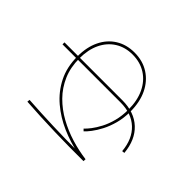

<svg xmlns="http://www.w3.org/2000/svg" viewBox="-186 -1062 1372 1372"><g transform="rotate(-45 500.0 -375.5)"><path d="M128 -109 108 -110Q107 -256 111 -402Q115 -548 125 -694L145 -692Q137 -569 132.5 -441Q128 -313 128 -181H120Q138 -271 176 -358Q214 -445 273.5 -515.5Q333 -586 416 -628Q499 -670 608 -670Q701 -670 770 -636.5Q839 -603 877 -542Q915 -481 915 -400Q915 -317 875 -254.5Q835 -192 763.5 -157.5Q692 -123 595 -123Q530 -123 474.5 -138Q419 -153 376 -175.5Q333 -198 303 -221Q273 -244 259 -260L273 -274Q287 -258 315.5 -236Q344 -214 385 -192.5Q426 -171 479 -157Q532 -143 595 -143Q686 -143 753.5 -175Q821 -207 858 -265Q895 -323 895 -400Q895 -475 859.5 -531.5Q824 -588 759.5 -619Q695 -650 608 -650Q516 -650 443.5 -618.5Q371 -587 316.5 -533Q262 -479 223.5 -409.5Q185 -340 161.5 -263Q138 -186 128 -109ZM356 55 354 35Q467 25 529.5 -41.5Q592 -108 592 -220V-806H612V-220Q612 -100 544.5 -28Q477 44 356 55Z"/></g></svg>

Font: Murecho Thin Thin
Style: Regular
Weight: 250
Version: Version 1.010